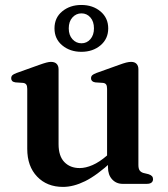

<svg xmlns="http://www.w3.org/2000/svg" viewBox="-20 -722 658 754"><path d="M404 -65V-93.5L400.5 -96V-373Q400.5 -385 396.8 -390.2Q393 -395.5 384.5 -396.5L354 -398.5Q345.5 -400 341.5 -404Q337.5 -408 337.5 -414.5Q337.5 -422 342.2 -426.5Q347 -431 359 -435.5L447 -467Q464.5 -473.5 475.2 -476.2Q486 -479 495 -479Q509 -479 516.2 -471.2Q523.5 -463.5 523.5 -450V-74.5Q523.5 -60 528.2 -53Q533 -46 542.5 -43L563 -38Q572.5 -35 576.8 -30.2Q581 -25.5 581 -18.5Q581 -10 575 -5Q569 0 556 0H461.5Q436.5 0 420.2 -17.8Q404 -35.5 404 -65ZM87 -137.5V-373Q87 -385 83 -390.2Q79 -395.5 70.5 -396.5L40.5 -398.5Q31.5 -400 27.8 -404Q24 -408 24 -414.5Q24 -422 28.5 -426.5Q33 -431 45.5 -435.5L133.5 -467Q151.5 -473.5 162 -476.2Q172.5 -479 180 -479Q195 -479 202.5 -471.2Q210 -463.5 210 -450V-156Q210 -109 232.8 -85.5Q255.5 -62 293 -62Q316.5 -62 343.5 -73.8Q370.5 -85.5 400 -111L420.5 -129L442 -107.5L421 -89Q360 -33 314.2 -10.5Q268.5 12 227.5 12Q164.5 12 125.8 -28.5Q87 -69 87 -137.5ZM299.5 -518.5Q255 -518.5 224.5 -543.8Q194 -569 194 -610.5Q194 -652.5 224.5 -677.5Q255 -702.5 299.5 -702.5Q344.5 -702.5 374.8 -677Q405 -651.5 405 -610.5Q405 -569.5 374.8 -544Q344.5 -518.5 299.5 -518.5ZM300 -669.5Q279 -669.5 264.5 -653.5Q250 -637.5 250 -610.5Q250 -584 264.5 -568Q279 -552 300 -552Q321 -552 335 -568.2Q349 -584.5 349 -610.5Q349 -637.5 335 -653.5Q321 -669.5 300 -669.5Z"/></svg>

Font: Fraunces Medium
Style: Regular
Weight: 500
Version: Version 1.000;[b76b70a41]